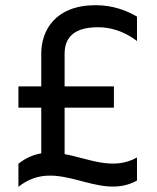

<svg xmlns="http://www.w3.org/2000/svg" viewBox="-20 -694 604 740"><path d="M358 -589C427 -589 479 -558 508 -536V-630C469 -653 415 -674 349 -674C194 -674 139 -578 139 -487V-361H51V-279H139V-103C110 -98 80 -86 51 -63V26C203 -95 355 86 508 2V-87C415 -35 322 -83 229 -100V-279H419V-361H229V-487C229 -555 272 -589 358 -589Z"/></svg>

Font: Maven Pro
Style: Medium
Weight: 500
Designer: Joe Prince
Foundry: Joe Prince
Version: Version 1.003